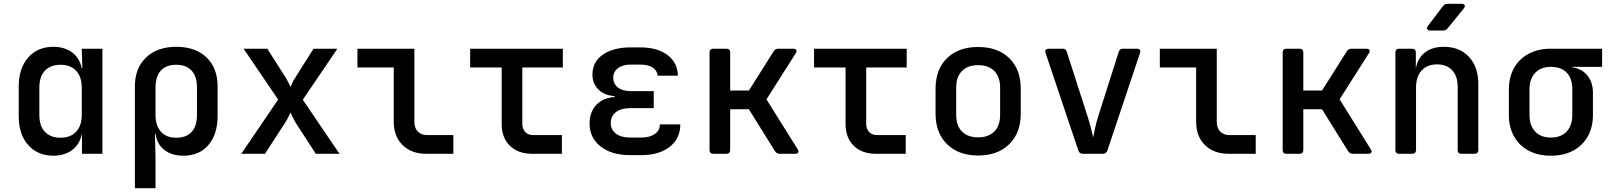

<svg xmlns="http://www.w3.org/2000/svg" viewBox="-20 -805 8440 1005"><path d="M259 10Q177 10 127.5 -46Q78 -102 78 -197V-352Q78 -448 127.5 -504Q177 -560 259 -560Q318 -560 357.5 -530.5Q397 -501 408 -448H411L408 -550H516V0H409V-102H408Q397 -49 357.5 -19.5Q318 10 259 10ZM297 -84Q349 -84 378.5 -115.5Q408 -147 408 -205V-346Q408 -403 378.5 -434.5Q349 -466 297 -466Q245 -466 215.5 -435.5Q186 -405 186 -347V-203Q186 -145 215.5 -114.5Q245 -84 297 -84Z M686 180V-353Q686 -448 744.5 -504Q803 -560 903 -560Q1003 -560 1061 -504.5Q1119 -449 1119 -353V-198Q1119 -102 1071 -46Q1023 10 940 10Q879 10 840 -20.5Q801 -51 794 -105H791L794 23V180ZM902 -84Q955 -84 983 -114.5Q1011 -145 1011 -203V-347Q1011 -405 983 -435.5Q955 -466 902 -466Q850 -466 822 -435.5Q794 -405 794 -347V-203Q794 -147 822.5 -115.5Q851 -84 902 -84Z M1243 0 1436 -284 1255 -550H1379L1476 -398Q1483 -386 1490 -372.5Q1497 -359 1501 -350Q1504 -359 1510.5 -372.5Q1517 -386 1525 -398L1621 -550H1746L1565 -283L1757 0H1633L1526 -165Q1519 -177 1512 -192Q1505 -207 1501 -216Q1496 -207 1489 -192Q1482 -177 1474 -165L1367 0Z M2211 0Q2134 0 2087.5 -45.5Q2041 -91 2041 -167V-452H1851V-550H2149V-167Q2149 -135 2167 -116.5Q2185 -98 2216 -98H2353V0Z M2765 0Q2692 0 2649 -42Q2606 -84 2606 -156V-452H2441V-550H2926V-452H2714V-157Q2714 -131 2729 -114.5Q2744 -98 2770 -98H2921V0Z M3337 7H3278Q3181 7 3123.5 -38.5Q3066 -84 3066 -159Q3066 -218 3101 -255.5Q3136 -293 3197 -297V-302Q3145 -305 3113 -336Q3081 -367 3081 -414Q3081 -481 3135.5 -519Q3190 -557 3282 -557H3331Q3421 -557 3474 -517Q3527 -477 3528 -409H3422Q3420 -436 3396 -451.5Q3372 -467 3331 -467H3282Q3240 -467 3215 -448.5Q3190 -430 3190 -398Q3190 -366 3214.5 -347Q3239 -328 3282 -328H3402V-239H3278Q3231 -239 3204 -218Q3177 -197 3177 -161Q3177 -126 3204 -105.5Q3231 -85 3278 -85H3337Q3381 -85 3407.5 -103.5Q3434 -122 3434 -154H3541Q3541 -80 3485.5 -36.5Q3430 7 3337 7Z M3714 0Q3694 0 3694 -20V-530Q3694 -550 3714 -550H3782Q3802 -550 3802 -530V-331H3900L4030 -537Q4038 -550 4054 -550H4132Q4144 -550 4148 -543Q4152 -536 4145 -526L3992 -285L4155 -24Q4162 -14 4158 -7Q4154 0 4142 0H4062Q4046 0 4037 -13L3900 -233H3802V-20Q3802 0 3782 0Z M4565 0Q4492 0 4449 -42Q4406 -84 4406 -156V-452H4241V-550H4726V-452H4514V-157Q4514 -131 4529 -114.5Q4544 -98 4570 -98H4721V0Z M5100 9Q4998 9 4937.5 -50Q4877 -109 4877 -211V-339Q4877 -442 4937 -500.5Q4997 -559 5100 -559Q5203 -559 5263 -500.5Q5323 -442 5323 -339V-211Q5323 -109 5262.5 -50Q5202 9 5100 9ZM5100 -86Q5154 -86 5184.5 -116.5Q5215 -147 5215 -204V-346Q5215 -403 5184.5 -433.5Q5154 -464 5100 -464Q5046 -464 5015.5 -433.5Q4985 -403 4985 -346V-204Q4985 -147 5015.5 -116.5Q5046 -86 5100 -86Z M5648 0Q5631 0 5625 -16L5453 -527Q5449 -538 5454 -544Q5459 -550 5469 -550H5542Q5560 -550 5564 -534L5672 -198Q5682 -167 5690 -136.5Q5698 -106 5702 -86Q5706 -106 5712.5 -136.5Q5719 -167 5729 -198L5836 -534Q5841 -550 5858 -550H5931Q5942 -550 5946.5 -544Q5951 -538 5947 -527L5776 -16Q5770 0 5753 0Z M6411 0Q6334 0 6287.5 -45.5Q6241 -91 6241 -167V-452H6051V-550H6349V-167Q6349 -135 6367 -116.5Q6385 -98 6416 -98H6553V0Z M6714 0Q6694 0 6694 -20V-530Q6694 -550 6714 -550H6782Q6802 -550 6802 -530V-331H6900L7030 -537Q7038 -550 7054 -550H7132Q7144 -550 7148 -543Q7152 -536 7145 -526L6992 -285L7155 -24Q7162 -14 7158 -7Q7154 0 7142 0H7062Q7046 0 7037 -13L6900 -233H6802V-20Q6802 0 6782 0Z M7304 0Q7284 0 7284 -20V-530Q7284 -550 7304 -550H7371Q7391 -550 7391 -530V-445Q7399 -499 7437.5 -529.5Q7476 -560 7538 -560Q7620 -560 7669 -507.5Q7718 -455 7718 -366V-20Q7718 0 7698 0H7630Q7610 0 7610 -20V-350Q7610 -407 7581 -437.5Q7552 -468 7502 -468Q7451 -468 7421.5 -436Q7392 -404 7392 -347V-20Q7392 0 7372 0ZM7467 -645Q7455 -645 7451 -652Q7447 -659 7454 -669L7533 -773Q7541 -785 7557 -785H7630Q7643 -785 7646.5 -778Q7650 -771 7642 -761L7558 -657Q7548 -645 7533 -645Z M8098 10Q8031 10 7981.5 -16.5Q7932 -43 7905 -91Q7878 -139 7878 -203V-337Q7878 -401 7905 -449Q7932 -497 7981.5 -523.5Q8031 -550 8098 -550H8366V-455H8208V-453Q8259 -446 8288.5 -410.5Q8318 -375 8318 -319V-203Q8318 -139 8291 -91Q8264 -43 8214.5 -16.5Q8165 10 8098 10ZM8098 -85Q8151 -85 8180.5 -116.5Q8210 -148 8210 -203V-337Q8210 -395 8180.5 -425Q8151 -455 8098 -455Q8045 -455 8015.5 -423.5Q7986 -392 7986 -337V-203Q7986 -148 8015.5 -116.5Q8045 -85 8098 -85Z"/></svg>

Font: Pitagon Sans Mono SemiBold
Style: Regular
Weight: 600
Monospace: yes
Designer: Travis Tran
Foundry: Pitagon
Version: Version 1.001; ttfautohint (v1.8.4.7-5d5b);gftools[0.9.26]